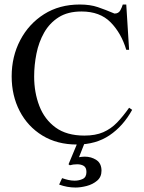

<svg xmlns="http://www.w3.org/2000/svg" viewBox="-20 -632 644 859"><path d="M557.6 -149.9 571.3 -140.6Q531.2 -67.9 470 -26.6Q408.7 14.6 324.2 14.6Q235.4 14.6 169.7 -25.6Q104 -65.9 68.1 -135Q32.2 -204.1 32.2 -290.5Q32.2 -379.4 70.6 -452.4Q108.9 -525.4 177.2 -568.6Q245.6 -611.8 336.9 -611.8Q383.3 -611.8 417.7 -600.1Q452.1 -588.4 492.2 -571.3Q510.3 -571.3 518.1 -585.4Q525.9 -599.6 529.3 -611.8H544.9L557.6 -409.2H544.9Q522.5 -483.9 474.9 -532.2Q427.2 -580.6 344.7 -580.6Q283.2 -580.6 242.4 -554.7Q201.7 -528.8 177.5 -486.1Q153.3 -443.4 143.1 -392.1Q132.8 -340.8 132.8 -289.6Q132.8 -218.3 156 -158Q179.2 -97.7 228.8 -61.5Q278.3 -25.4 357.4 -25.4Q407.2 -25.4 441.9 -40.5Q476.6 -55.7 503.7 -83.7Q530.8 -111.8 557.6 -149.9ZM434.1 131.8Q434.1 159.7 414.6 176.3Q395 192.9 367.9 200Q340.8 207 317.9 207Q280.8 207 244.6 193.8L257.8 165Q271.5 169.9 285.6 173.1Q299.8 176.3 314 176.3Q334 176.3 350.3 168.5Q366.7 160.6 366.7 137.7Q366.7 117.7 355 110.4Q343.3 103 325.2 103Q307.1 103 292.5 107.4L286.6 103L326.7 6.8H358.9L333.5 71.3Q339.8 70.3 346.2 69.6Q352.5 68.8 358.9 68.8Q388.7 68.8 411.4 84Q434.1 99.1 434.1 131.8Z"/></svg>

Font: Scheherazade New
Style: Regular
Weight: 400
Designer: SIL International
Foundry: SIL International
Version: Version 4.000